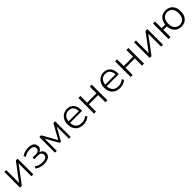

<svg xmlns="http://www.w3.org/2000/svg" viewBox="583 -2355 4223 4223"><g transform="rotate(-45 2694.5 -243.5)"><path d="M88 0V-487H146V-62H126L445 -487H501V0H442V-425H462L144 0Z M831 8Q769 8 713.5 -9Q658 -26 626 -56L649 -103Q684 -73 731 -58.5Q778 -44 830 -44Q907 -44 940.5 -67.5Q974 -91 974 -135Q974 -178 945 -200Q916 -222 863 -222H750V-272H854Q901 -272 929.5 -294Q958 -316 958 -355Q958 -396 928 -419.5Q898 -443 834 -443Q784 -443 740.5 -430Q697 -417 657 -387L633 -435Q675 -466 727 -480.5Q779 -495 839 -495Q930 -495 974.5 -459Q1019 -423 1019 -358Q1019 -313 988 -282Q957 -251 907 -244V-253Q946 -252 975 -236Q1004 -220 1020 -194Q1036 -168 1036 -134Q1036 -70 985 -31Q934 8 831 8Z M1176 0V-487H1229L1421 -145L1612 -487H1665V0H1609V-409H1626L1438 -78H1403L1215 -409H1232V0Z M2055 8Q1980 8 1925 -22Q1870 -52 1840 -108Q1810 -164 1810 -242Q1810 -318 1839 -374.5Q1868 -431 1920.5 -463Q1973 -495 2041 -495Q2108 -495 2154 -466Q2200 -437 2224.5 -384Q2249 -331 2249 -257V-230H1855V-276H2212L2194 -262Q2194 -348 2155.5 -396.5Q2117 -445 2042 -445Q1988 -445 1950 -420Q1912 -395 1892 -351Q1872 -307 1872 -249V-243Q1872 -180 1893.5 -135.5Q1915 -91 1956 -68Q1997 -45 2054 -45Q2098 -45 2138.5 -58.5Q2179 -72 2217 -104L2241 -58Q2208 -27 2157.5 -9.5Q2107 8 2055 8Z M2390 0V-487H2452V-278H2743V-487H2805V0H2743V-225H2452V0Z M3195 8Q3120 8 3065 -22Q3010 -52 2980 -108Q2950 -164 2950 -242Q2950 -318 2979 -374.5Q3008 -431 3060.5 -463Q3113 -495 3181 -495Q3248 -495 3294 -466Q3340 -437 3364.5 -384Q3389 -331 3389 -257V-230H2995V-276H3352L3334 -262Q3334 -348 3295.5 -396.5Q3257 -445 3182 -445Q3128 -445 3090 -420Q3052 -395 3032 -351Q3012 -307 3012 -249V-243Q3012 -180 3033.5 -135.5Q3055 -91 3096 -68Q3137 -45 3194 -45Q3238 -45 3278.5 -58.5Q3319 -72 3357 -104L3381 -58Q3348 -27 3297.5 -9.5Q3247 8 3195 8Z M3530 0V-487H3592V-278H3883V-487H3945V0H3883V-225H3592V0Z M4121 0V-487H4179V-62H4159L4478 -487H4534V0H4475V-425H4495L4177 0Z M5105 8Q5039 8 4989.5 -20.5Q4940 -49 4911.5 -102Q4883 -155 4879 -226H4770V0H4709V-487H4770V-278H4881Q4891 -379 4950 -437Q5009 -495 5105 -495Q5175 -495 5226 -464Q5277 -433 5304.5 -376.5Q5332 -320 5332 -244Q5332 -167 5304.5 -110.5Q5277 -54 5226 -23Q5175 8 5105 8ZM5105 -45Q5181 -45 5225 -97.5Q5269 -150 5269 -244Q5269 -338 5225 -390Q5181 -442 5105 -442Q5031 -442 4986.5 -390Q4942 -338 4942 -244Q4942 -150 4986.5 -97.5Q5031 -45 5105 -45Z"/></g></svg>

Font: Nunito Sans 11pt Light
Style: Regular
Weight: 300
Version: Version 3.101;gftools[0.9.27]